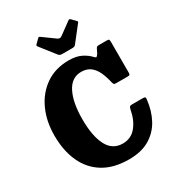

<svg xmlns="http://www.w3.org/2000/svg" viewBox="-235 -1144 1187 1299"><g transform="rotate(-30 358.0 -494.0)"><path d="M29.5 -375Q29.5 -486.5 70.5 -575.2Q111.5 -664 187.2 -715.8Q263 -767.5 367.5 -767.5Q425.5 -767.5 463.8 -748.2Q502 -729 526 -702.5Q537 -690.5 541.8 -692.5Q546.5 -694.5 557 -709.5L574.5 -744.5Q579 -751 582.8 -753Q586.5 -755 598.5 -755H657Q672 -755 675 -750.8Q678 -746.5 678 -731V-492.5Q678 -480 674.5 -476.5Q671 -473 657.5 -473H571.5Q555.5 -473 551.8 -477.5Q548 -482 545 -494Q534.5 -540 517.8 -577.2Q501 -614.5 472.8 -636.2Q444.5 -658 400.5 -658Q326 -658 287.2 -582Q248.5 -506 248.5 -375Q248.5 -244 286.8 -170.2Q325 -96.5 405 -96.5Q469.5 -96.5 509.5 -145Q549.5 -193.5 563 -268Q566.5 -284.5 571.2 -289.8Q576 -295 590.5 -295H672Q688 -295 691.5 -291Q695 -287 693.5 -275.5Q684.5 -190.5 648.8 -124.5Q613 -58.5 548.5 -20.5Q484 17.5 388.5 17.5Q269.5 17.5 189.8 -31.2Q110 -80 69.8 -168Q29.5 -256 29.5 -375ZM324.5 -837 232 -955Q225 -962.5 234.5 -971.5L264 -1000.5Q270.5 -1006 272.8 -1005.8Q275 -1005.5 282 -1000.5L374.5 -933.5Q391 -922 407 -933.5L501.5 -1002.5Q507.5 -1007 511.2 -1005.8Q515 -1004.5 520.5 -999.5L547 -972.5Q553 -966.5 553.5 -963.8Q554 -961 549 -954.5L456 -836Q449 -826.5 430 -826.5H351.5Q333 -826.5 324.5 -837Z"/></g></svg>

Font: Besley* Narrow Heavy
Style: Regular
Weight: 800
Width: 4
Designer: Owen Earl
Foundry: indestructible type*
Version: Version 3.000; ttfautohint (v1.8.3)